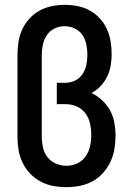

<svg xmlns="http://www.w3.org/2000/svg" viewBox="-20 -763 540 791"><path d="M254 8Q226 8 199 3Q172 -2 147.5 -15Q123 -28 104 -48Q85 -68 73 -93Q61 -118 56.5 -145Q52 -172 52 -200V-535Q52 -562 56 -589Q60 -616 71 -640.5Q82 -665 100.5 -685.5Q119 -706 142.5 -719Q166 -732 192.5 -737.5Q219 -743 246 -743Q273 -743 299 -738Q325 -733 348.5 -720.5Q372 -708 390.5 -688Q409 -668 420 -644Q431 -620 435.5 -593.5Q440 -567 440 -540Q440 -517 436 -493Q432 -469 421.5 -447.5Q411 -426 394.5 -408.5Q378 -391 357 -380Q381 -368 401 -349.5Q421 -331 433.5 -308Q446 -285 451 -258Q456 -231 456 -205Q456 -177 451.5 -149.5Q447 -122 435 -96.5Q423 -71 404 -50Q385 -29 361 -16Q337 -3 309.5 2.5Q282 8 254 8ZM254 -80Q277 -80 298.5 -90Q320 -100 333 -119Q346 -138 351 -160.5Q356 -183 356 -206Q356 -230 351 -253.5Q346 -277 332 -296Q318 -315 296 -324.5Q274 -334 250 -334H214V-422H250Q271 -422 290 -431.5Q309 -441 320.5 -458.5Q332 -476 336 -497Q340 -518 340 -538Q340 -560 335.5 -581Q331 -602 319 -619.5Q307 -637 287 -646Q267 -655 246 -655Q224 -655 204.5 -645.5Q185 -636 173 -618Q161 -600 156.5 -578.5Q152 -557 152 -535V-200Q152 -178 157 -155.5Q162 -133 175.5 -115.5Q189 -98 210.5 -89Q232 -80 254 -80Z"/></svg>

Font: Iosevka Semibold
Style: Regular
Weight: 600
Monospace: yes
Designer: Belleve Invis
Foundry: Belleve Invis
Version: Version 33.2.3; ttfautohint (v1.8.4)